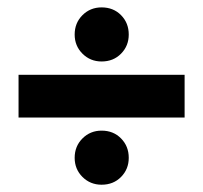

<svg xmlns="http://www.w3.org/2000/svg" viewBox="-20 -578 561 530"><path d="M31.2 -253.5V-371.5H489.6V-253.5ZM260.4 -68.1Q229.2 -68.1 207.6 -89.6Q186.1 -111.1 186.1 -142.4Q186.1 -174.3 207.6 -195.8Q229.2 -217.4 260.4 -217.4Q293.1 -217.4 314.2 -195.8Q335.4 -174.3 335.4 -142.4Q335.4 -111.1 314.2 -89.6Q293.1 -68.1 260.4 -68.1ZM260.4 -408.3Q229.2 -408.3 207.6 -429.9Q186.1 -451.4 186.1 -482.6Q186.1 -514.6 207.6 -536.1Q229.2 -557.6 260.4 -557.6Q293.1 -557.6 314.2 -536.1Q335.4 -514.6 335.4 -482.6Q335.4 -451.4 314.2 -429.9Q293.1 -408.3 260.4 -408.3Z"/></svg>

Font: Afacad Flux ExtraBold
Style: Regular
Weight: 800
Designer: Kristian Moeller
Foundry: Dicotype
Version: Version 1.100